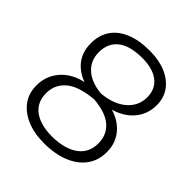

<svg xmlns="http://www.w3.org/2000/svg" viewBox="-197 -854 995 995"><g transform="rotate(45 300.0 -356.5)"><path d="M283 7Q209 7 155 -16.5Q101 -40 72 -81Q43 -122 43 -177Q43 -254 95.5 -307.5Q148 -361 244 -372L237 -358Q171 -371 129.5 -416Q88 -461 88 -532Q88 -590 116 -632Q144 -674 198.5 -697Q253 -720 332 -720Q400 -720 450.5 -698.5Q501 -677 529 -638Q557 -599 557 -545Q557 -498 535.5 -459Q514 -420 474 -394Q434 -368 380 -358L374 -372Q451 -361 498.5 -312.5Q546 -264 546 -191Q546 -130 514 -86Q482 -42 423 -17.5Q364 7 283 7ZM284 -47Q377 -47 430 -84.5Q483 -122 483 -191Q483 -254 440 -292Q397 -330 307 -338Q202 -329 154.5 -288.5Q107 -248 107 -185Q107 -118 154 -83Q201 -48 284 -47ZM310 -384Q395 -392 444 -434Q493 -476 493 -540Q493 -600 450.5 -633Q408 -666 332 -666Q241 -666 195.5 -630Q150 -594 150 -528Q150 -467 192 -429Q234 -391 310 -384Z"/></g></svg>

Font: Muli Light
Style: Italic
Weight: 300
Italic angle: -4.541°
Designer: Vernon Adams
Foundry: Vernon Adams
Version: Version 2.100; ttfautohint (v1.8.1.43-b0c9)